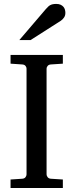

<svg xmlns="http://www.w3.org/2000/svg" viewBox="-20 -948 370 968"><path d="M33.2 0V-43L92.8 -46.9Q103.5 -47.9 108.6 -54.7Q113.8 -61.5 113.8 -68.8V-602.1Q113.8 -609.4 108.6 -615.7Q103.5 -622.1 92.8 -623L33.2 -627V-670.9H296.9V-627L235.8 -623Q225.6 -622.1 220.2 -615.7Q214.8 -609.4 214.8 -602.1V-68.8Q214.8 -61.5 220.2 -54.7Q225.6 -47.9 235.8 -46.9L296.9 -43V0ZM309.6 -883.3Q309.6 -869.6 303 -859.9Q296.4 -850.1 286.6 -843.3L134.3 -746.1H77.6L210.4 -901.4Q216.3 -907.7 221.2 -912.8Q226.1 -918 231.9 -921.4Q237.8 -924.8 245.4 -926.5Q252.9 -928.2 263.7 -928.2Q276.9 -928.2 285.6 -924.1Q294.4 -919.9 299.8 -913.6Q305.2 -907.2 307.4 -899.2Q309.6 -891.1 309.6 -883.3Z"/></svg>

Font: BabelStone Ogham Stemless
Style: Regular
Weight: 400
Designer: Andrew West
Foundry: BabelStone
Version: Version 2.02 March 14, 2022